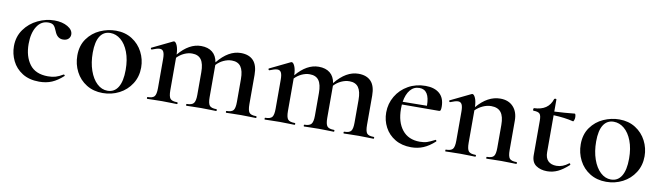

<svg xmlns="http://www.w3.org/2000/svg" viewBox="-32 -844 4268 1241"><g transform="rotate(10 2102.0 -223.0)"><path d="M33 -186Q33 -249 67 -296.5Q101 -344 154.5 -369.5Q208 -395 263 -395Q315 -395 350 -374.5Q385 -354 385 -324Q385 -307 372.5 -295Q360 -283 337 -283Q299 -283 282 -328Q272 -354 261 -364.5Q250 -375 226 -375Q179 -375 151.5 -331.5Q124 -288 124 -217Q124 -135 162.5 -83.5Q201 -32 283 -32Q311 -32 333 -38.5Q355 -45 381 -61H383Q386 -61 388.5 -58Q391 -55 388 -52Q352 -19 315.5 -3.5Q279 12 233 12Q167 12 122 -16.5Q77 -45 55 -90.5Q33 -136 33 -186Z M447 -198Q447 -263 479.5 -308.5Q512 -354 562.5 -376.5Q613 -399 666 -399Q727 -399 772.5 -370Q818 -341 842.5 -293.5Q867 -246 867 -192Q867 -132 837 -85Q807 -38 757.5 -12.5Q708 13 650 13Q589 13 543 -15.5Q497 -44 472 -92.5Q447 -141 447 -198ZM771 -160Q771 -227 752 -276.5Q733 -326 701.5 -352Q670 -378 633 -378Q589 -378 565.5 -341.5Q542 -305 542 -233Q542 -168 560 -116.5Q578 -65 609 -36Q640 -7 678 -7Q723 -7 747 -46Q771 -85 771 -160Z M1653 0Q1628 0 1613 -1L1556 -2L1498 -1Q1484 0 1459 0Q1456 0 1456 -6Q1456 -12 1459 -12Q1492 -12 1503.5 -26Q1515 -40 1515 -81V-230Q1515 -286 1496 -312.5Q1477 -339 1437 -339Q1410 -339 1383 -326.5Q1356 -314 1336 -292V-282V-81Q1336 -40 1347.5 -26Q1359 -12 1393 -12Q1396 -12 1396 -6Q1396 0 1393 0Q1368 0 1353 -1L1295 -2L1238 -1Q1223 0 1198 0Q1195 0 1195 -6Q1195 -12 1198 -12Q1231 -12 1243 -26.5Q1255 -41 1255 -81V-230Q1255 -286 1236 -312.5Q1217 -339 1176 -339Q1150 -339 1124 -327Q1098 -315 1078 -294V-81Q1078 -40 1089.5 -26Q1101 -12 1135 -12Q1139 -12 1139 -6Q1139 0 1135 0Q1110 0 1095 -1L1038 -2L981 -1Q966 0 940 0Q938 0 938 -6Q938 -12 940 -12Q974 -12 985.5 -26Q997 -40 997 -81V-272Q997 -304 989.5 -318.5Q982 -333 965 -333Q948 -333 914 -319H913Q909 -319 907.5 -324Q906 -329 909 -330L1041 -394Q1045 -396 1047 -396Q1058 -396 1067.5 -374Q1077 -352 1078 -315Q1147 -397 1225 -397Q1271 -397 1299 -374.5Q1327 -352 1334 -309Q1405 -397 1486 -397Q1540 -397 1568.5 -366.5Q1597 -336 1597 -273V-81Q1597 -40 1608 -26Q1619 -12 1653 -12Q1657 -12 1657 -6Q1657 0 1653 0Z M2425 0Q2400 0 2385 -1L2328 -2L2270 -1Q2256 0 2231 0Q2228 0 2228 -6Q2228 -12 2231 -12Q2264 -12 2275.5 -26Q2287 -40 2287 -81V-230Q2287 -286 2268 -312.5Q2249 -339 2209 -339Q2182 -339 2155 -326.5Q2128 -314 2108 -292V-282V-81Q2108 -40 2119.5 -26Q2131 -12 2165 -12Q2168 -12 2168 -6Q2168 0 2165 0Q2140 0 2125 -1L2067 -2L2010 -1Q1995 0 1970 0Q1967 0 1967 -6Q1967 -12 1970 -12Q2003 -12 2015 -26.5Q2027 -41 2027 -81V-230Q2027 -286 2008 -312.5Q1989 -339 1948 -339Q1922 -339 1896 -327Q1870 -315 1850 -294V-81Q1850 -40 1861.5 -26Q1873 -12 1907 -12Q1911 -12 1911 -6Q1911 0 1907 0Q1882 0 1867 -1L1810 -2L1753 -1Q1738 0 1712 0Q1710 0 1710 -6Q1710 -12 1712 -12Q1746 -12 1757.5 -26Q1769 -40 1769 -81V-272Q1769 -304 1761.5 -318.5Q1754 -333 1737 -333Q1720 -333 1686 -319H1685Q1681 -319 1679.5 -324Q1678 -329 1681 -330L1813 -394Q1817 -396 1819 -396Q1830 -396 1839.5 -374Q1849 -352 1850 -315Q1919 -397 1997 -397Q2043 -397 2071 -374.5Q2099 -352 2106 -309Q2177 -397 2258 -397Q2312 -397 2340.5 -366.5Q2369 -336 2369 -273V-81Q2369 -40 2380 -26Q2391 -12 2425 -12Q2429 -12 2429 -6Q2429 0 2425 0Z M2823 -63Q2825 -63 2827.5 -59Q2830 -55 2828 -53Q2791 -19 2754 -3.5Q2717 12 2674 12Q2613 12 2568.5 -14.5Q2524 -41 2500.5 -85.5Q2477 -130 2477 -182Q2477 -240 2506 -289Q2535 -338 2585.5 -366.5Q2636 -395 2699 -395Q2758 -395 2791 -366Q2824 -337 2824 -280Q2824 -265 2821.5 -258Q2819 -251 2812 -251L2568 -250Q2567 -241 2567 -222Q2567 -135 2607.5 -84Q2648 -33 2723 -33Q2751 -33 2770.5 -39.5Q2790 -46 2821 -62ZM2570 -268 2729 -270Q2729 -375 2662 -375Q2625 -375 2601.5 -346.5Q2578 -318 2570 -268Z M3362 0Q3337 0 3322 -1L3265 -2L3208 -1Q3193 0 3167 0Q3165 0 3165 -6Q3165 -12 3167 -12Q3201 -12 3212.5 -26Q3224 -40 3224 -81V-231Q3224 -287 3203.5 -313.5Q3183 -340 3139 -340Q3112 -340 3084.5 -327.5Q3057 -315 3036 -294V-81Q3036 -40 3047.5 -26Q3059 -12 3093 -12Q3097 -12 3097 -6Q3097 0 3093 0Q3068 0 3053 -1L2996 -2L2939 -1Q2924 0 2898 0Q2896 0 2896 -6Q2896 -12 2898 -12Q2932 -12 2943.5 -26Q2955 -40 2955 -81V-272Q2955 -304 2947.5 -318.5Q2940 -333 2923 -333Q2906 -333 2872 -319H2871Q2867 -319 2865.5 -324Q2864 -329 2867 -330L2999 -394Q3003 -396 3005 -396Q3016 -396 3025.5 -374Q3035 -352 3036 -315Q3106 -398 3189 -398Q3243 -398 3274 -364.5Q3305 -331 3305 -274V-81Q3305 -40 3316.5 -26Q3328 -12 3362 -12Q3366 -12 3366 -6Q3366 0 3362 0Z M3701 -64Q3704 -64 3706.5 -60Q3709 -56 3706 -53Q3669 -19 3636 -3.5Q3603 12 3566 12Q3523 12 3493.5 -8.5Q3464 -29 3464 -76V-303Q3464 -336 3453.5 -347Q3443 -358 3413 -358Q3411 -358 3410 -360.5Q3409 -363 3409 -367Q3409 -370 3410.5 -372.5Q3412 -375 3413 -375Q3507 -378 3531 -455Q3533 -459 3539.5 -459Q3546 -459 3546 -455V-376Q3613 -379 3679 -386Q3682 -386 3684 -379Q3686 -372 3686 -362Q3686 -353 3682.5 -343.5Q3679 -334 3676 -335Q3620 -349 3546 -352V-110Q3546 -71 3565.5 -52Q3585 -33 3620 -33Q3661 -33 3699 -63Z M3751 -198Q3751 -263 3783.5 -308.5Q3816 -354 3866.5 -376.5Q3917 -399 3970 -399Q4031 -399 4076.5 -370Q4122 -341 4146.5 -293.5Q4171 -246 4171 -192Q4171 -132 4141 -85Q4111 -38 4061.5 -12.5Q4012 13 3954 13Q3893 13 3847 -15.5Q3801 -44 3776 -92.5Q3751 -141 3751 -198ZM4075 -160Q4075 -227 4056 -276.5Q4037 -326 4005.5 -352Q3974 -378 3937 -378Q3893 -378 3869.5 -341.5Q3846 -305 3846 -233Q3846 -168 3864 -116.5Q3882 -65 3913 -36Q3944 -7 3982 -7Q4027 -7 4051 -46Q4075 -85 4075 -160Z"/></g></svg>

Font: Cormorant Garamond SemiBold
Style: Regular
Weight: 600
Designer: Christian Thalmann (Catharsis Fonts)
Version: Version 3.000